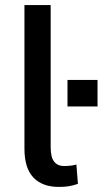

<svg xmlns="http://www.w3.org/2000/svg" viewBox="-20 -725 403 754"><path d="M211 9Q146 9 111 -28Q76 -65 76 -141V-705H179V-147Q179 -127 183 -110.5Q187 -94 199 -83.5Q211 -73 232 -73Q245 -73 258 -74.5Q271 -76 280 -79L286 -3Q266 4 249.5 6.5Q233 9 211 9ZM245 -307V-411H363V-307Z"/></svg>

Font: Nunito Sans 7pt Condensed SemiBold
Style: Regular
Weight: 600
Width: 3
Designer: Vernon Adams
Foundry: Vernon Adams
Version: Version 3.101;gftools[0.9.27]